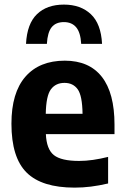

<svg xmlns="http://www.w3.org/2000/svg" viewBox="-20 -826 556 856"><path d="M312.5 10.5Q166.5 10.5 98.8 -56.5Q31 -123.5 31 -274.5Q31 -412.5 93.2 -484Q155.5 -555.5 269 -555.5Q377.5 -555.5 434 -483.5Q490.5 -411.5 490.5 -270V-228H184.5Q187.5 -160.5 220.2 -134.5Q253 -108.5 332.5 -108.5Q362.5 -108.5 395.2 -113.2Q428 -118 462 -126.5V-8Q421 1.5 385 6Q349 10.5 312.5 10.5ZM267.5 -456.5Q228.5 -456.5 207 -427.8Q185.5 -399 184 -318.5H348Q347 -399 326.5 -427.8Q306 -456.5 267.5 -456.5ZM96 -630.5Q100.5 -720 144.8 -762.8Q189 -805.5 265 -805.5Q339.5 -805.5 385 -762.8Q430.5 -720 435 -630.5H342Q339 -682 319.2 -704.8Q299.5 -727.5 265 -727.5Q229 -727.5 210.5 -704.8Q192 -682 189 -630.5Z"/></svg>

Font: Encode Sans SemiCondensed SemiCondensed
Style: Bold
Weight: 700
Width: 4
Designer: Multiple Designers
Foundry: Impallari Type
Version: Version 3.000; ttfautohint (v1.8.3) -l 8 -r 50 -G 200 -x 14 